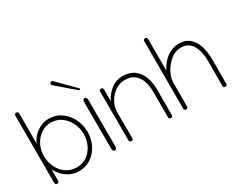

<svg xmlns="http://www.w3.org/2000/svg" viewBox="-100 -1161 1942 1581"><g transform="rotate(-30 871.5 -371.0)"><path d="M281.7 -494.1Q348.1 -494.1 398.9 -458.3Q449.7 -422.4 478.5 -364.5Q507.3 -306.6 507.3 -240.7Q507.3 -175.3 479.7 -119.1Q452.1 -63 402.3 -28.6Q352.5 5.9 286.6 5.9Q240.7 5.9 203.1 -12.5Q165.5 -30.8 137.9 -60.1Q110.4 -89.4 95.2 -121.6V-12.7Q95.2 5.4 77.1 5.4Q69.3 5.4 64 0.2Q58.6 -4.9 58.6 -12.7V-652.8Q58.6 -660.6 64 -665.8Q69.3 -670.9 77.1 -670.9Q95.2 -670.9 95.2 -652.8V-365.2Q107.9 -398.9 136 -428.2Q164.1 -457.5 201.9 -475.8Q239.7 -494.1 281.7 -494.1ZM470.7 -241.2Q470.7 -296.9 446.5 -346.4Q422.4 -396 379.9 -426.8Q337.4 -457.5 281.7 -457.5Q227.1 -457.5 185.1 -427.7Q143.1 -397.9 119.1 -349.9Q95.2 -301.8 95.2 -246.1Q95.2 -190.4 118.4 -141.1Q141.6 -91.8 184.6 -61.3Q227.5 -30.8 286.1 -30.8Q341.8 -30.8 383.3 -60.1Q424.8 -89.4 447.8 -137.5Q470.7 -185.5 470.7 -241.2Z M630.4 -578.1Q630.4 -577.1 628.7 -574Q627 -570.8 624.5 -570.8Q618.7 -570.8 607.9 -579.6L444.8 -719.7Q439.9 -724.6 439.9 -731.9Q439.9 -738.8 445.1 -743.9Q450.2 -749 457 -749Q463.9 -749 468.8 -744.1L623 -588.9Q630.4 -581.1 630.4 -578.1ZM605 -468.8Q605 -481 610.8 -487.3Q616.7 -493.7 623.5 -493.7Q631.3 -493.7 637.7 -486.3Q644 -479 644 -463.9V-463.4L645 -25.4Q645 -10.7 639.4 -2.4Q633.8 5.9 625.5 5.9Q617.7 5.9 611.8 -2.2Q606 -10.3 606 -25.9Z M762.2 -475.1V-475.6Q762.2 -484.4 768.1 -488.8Q773.9 -493.2 780.8 -493.2Q787.6 -493.2 793.2 -488.8Q798.8 -484.4 798.8 -475.6V-364.3Q827.6 -420.9 875 -457.5Q922.4 -494.1 982.9 -494.1Q1050.3 -494.1 1093.3 -462.4Q1136.2 -430.7 1156.5 -376.7Q1176.8 -322.8 1176.8 -256.3V-12.2Q1176.8 -3.4 1171.1 1Q1165.5 5.4 1158.7 5.4Q1151.9 5.4 1146 1Q1140.1 -3.4 1140.1 -12.2V-256.3Q1140.1 -312.5 1124.5 -357.9Q1108.9 -403.3 1075 -430.2Q1041 -457 985.4 -457Q934.1 -457 891.6 -427.5Q849.1 -397.9 824 -352.3Q798.8 -306.6 798.8 -257.3L799.8 -11.2Q799.8 -2.4 793.9 2.2Q788.1 6.8 781.2 6.8Q774.4 6.8 768.8 2.2Q763.2 -2.4 763.2 -11.2Z M1284.2 -653.8Q1284.2 -662.6 1290 -667Q1295.9 -671.4 1302.7 -671.4Q1309.6 -671.4 1315.4 -667Q1321.3 -662.6 1320.8 -653.3V-353Q1337.9 -386.2 1361.1 -414.3Q1384.3 -442.4 1415 -462.4Q1437.5 -477.1 1462.6 -485.6Q1487.8 -494.1 1515.6 -494.1Q1581.5 -494.1 1620.8 -459.5Q1660.2 -424.8 1677.2 -367.7Q1694.3 -310.5 1694.3 -243.7L1693.8 -11.7Q1693.8 -2.9 1688.2 1.5Q1682.6 5.9 1675.8 5.9Q1668.9 5.9 1662.8 1.5Q1656.7 -2.9 1657.2 -12.2L1657.7 -243.7Q1657.7 -299.8 1645 -348.4Q1632.3 -397 1601.6 -427Q1570.8 -457 1516.1 -457Q1473.6 -457 1435.1 -431.6Q1405.8 -412.1 1379.6 -380.9Q1353.5 -349.6 1337.2 -311.3Q1320.8 -272.9 1320.8 -232.4V-11.7Q1320.8 -3.9 1315.7 1.5Q1310.5 6.8 1302.7 6.8Q1294.9 6.8 1289.6 1.5Q1284.2 -3.9 1284.2 -11.7Z"/></g></svg>

Font: Manjari Thin
Style: Regular
Weight: 100
Designer: Santhosh Thottingal <santhosh.thottingal@gmail.com>
Version: Version 2.000